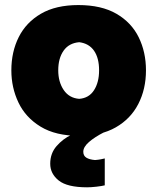

<svg xmlns="http://www.w3.org/2000/svg" viewBox="-20 -536 638 778"><path d="M301.5 14.5Q205.5 14.5 144.5 -22.8Q83.5 -60 54.8 -120.5Q26 -181 26 -251Q26 -326 56 -385.8Q86 -445.5 146.2 -480.5Q206.5 -515.5 297.5 -515.5Q391 -515.5 451.8 -480.2Q512.5 -445 542 -385Q571.5 -325 571.5 -251Q571.5 -175 540.5 -114.8Q509.5 -54.5 449.2 -20Q389 14.5 301.5 14.5ZM301 -135.5Q340.5 -138.5 361 -170.5Q381.5 -202.5 381.5 -251Q381.5 -301 361 -330.5Q340.5 -360 301 -365Q259.5 -361.5 237.8 -330.8Q216 -300 216 -251Q216 -204 238.2 -171.2Q260.5 -138.5 301 -135.5ZM333 223Q252.5 223 218 195.5Q183.5 168 183.5 127.5Q183.5 85.5 209.2 56Q235 26.5 269.5 10V-25.5L363.5 -37.5L401.5 0Q363.5 19.5 340.5 39.5Q317.5 59.5 317.5 79Q317.5 95 329.8 102.8Q342 110.5 365 112.5Q378.5 111.5 388.5 109.5Q398.5 107.5 404.5 106V215Q392.5 218 370.8 220.5Q349 223 333 223Z"/></svg>

Font: Commissioner Flair ExtraBold
Style: Regular
Weight: 800
Designer: Kostas Bartsokas
Foundry: Kostas Bartsokas
Version: Version 1.000; ttfautohint (v1.8.3)